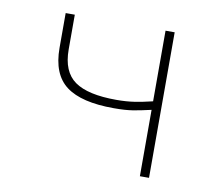

<svg xmlns="http://www.w3.org/2000/svg" viewBox="-60 -550 720 621"><g transform="rotate(10 300.0 -239.0)"><path d="M436 0V-218Q418 -214 404 -211Q390 -208 377 -206Q364 -204 349.5 -203Q335 -202 314 -202Q208 -202 158 -239.5Q108 -277 108 -364V-478H138V-364Q138 -291 181 -260.5Q224 -230 318 -230Q350 -230 376.5 -234Q403 -238 436 -246V-478H466V0Z"/></g></svg>

Font: Source Code Pro ExtraLight
Style: Regular
Weight: 200
Monospace: yes
Designer: Paul D. Hunt, Teo Tuominen
Foundry: Adobe Systems Incorporated
Version: Version 2.030;PS 1.000;hotconv 16.6.51;makeotf.lib2.5.65220